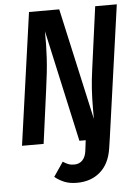

<svg xmlns="http://www.w3.org/2000/svg" viewBox="-60 -737 719 1000"><g transform="rotate(-5 299.5 -237.0)"><path d="M186 176 237 101Q254 112 266 116.5Q278 121 296 121Q322 121 338.5 104Q355 87 359 56L366 0H492L484 53Q472 133 423.5 175Q375 217 302 217Q263 217 235.5 205.5Q208 194 186 176ZM492 0H333L204 -584Q205 -512 201 -443Q197 -374 184 -283L146 0H33L130 -691H288L418 -107V-153Q418 -213 421 -261Q424 -309 432 -366L476 -691H589Z"/></g></svg>

Font: Fira Sans Condensed Medium
Style: Italic
Weight: 500
Width: 3
Italic angle: -8°
Designer: bBox Type GmbH & Carrois Corporate GbR & Edenspiekermann AG
Foundry: bBox Type GmbH & Carrois Corporate GbR & Edenspiekermann AG
Version: Version 4.301